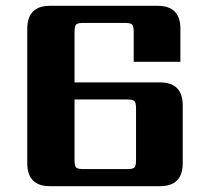

<svg xmlns="http://www.w3.org/2000/svg" viewBox="-20 -642 716 662"><path d="M449 -90V-268Q449 -288 443.5 -293.5Q438 -299 418 -299H237V-90Q237 -70 242.5 -64.5Q248 -59 268 -59H418Q438 -59 443.5 -64.5Q449 -70 449 -90ZM237 -358H531Q610 -358 610 -279V-79Q610 0 531 0H153Q74 0 74 -79V-543Q74 -622 153 -622H523Q602 -622 602 -543V-429H441V-532Q441 -552 435.5 -557.5Q430 -563 410 -563H268Q248 -563 242.5 -557.5Q237 -552 237 -532Z"/></svg>

Font: Sarpanch
Style: Bold
Weight: 700
Designer: Manushi Parikh (Devanagari and Latin), Jyotish Sonowal (Devanagari)
Foundry: Indian Type Foundry
Version: Version 2.004;PS 1.0;hotconv 1.0.78;makeotf.lib2.5.61930; tt